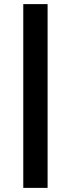

<svg xmlns="http://www.w3.org/2000/svg" viewBox="-20 -790 344 932"><path d="M93 122V-770H211V122Z"/></svg>

Font: Karla
Style: Bold
Weight: 700
Designer: Jonathan Pinhorn
Version: Version 2.004; ttfautohint (v1.8.4.7-5d5b);gftools[0.9.33]